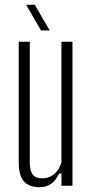

<svg xmlns="http://www.w3.org/2000/svg" viewBox="-20 -774 378 800"><path d="M145 6Q101 6 79.5 -18.5Q58 -43 58 -100V-600H104V-98Q104 -62 116.5 -46.5Q129 -31 156 -31Q184 -31 205 -48Q226 -65 236 -97V-600H282V0H236V-51H226Q201 6 145 6ZM89 -754H125L187 -647H151Z"/></svg>

Font: Big Shoulders Display Light
Style: Regular
Weight: 300
Designer: Patric King
Foundry: XO Type Co
Version: Version 1.000; ttfautohint (v1.8.2)